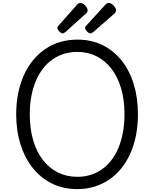

<svg xmlns="http://www.w3.org/2000/svg" viewBox="-20 -1289 1067 1328"><path d="M515 19Q418 19 340.5 -19Q263 -57 207.5 -126Q152 -195 122 -290Q92 -385 92 -499Q92 -575 105.5 -642.5Q119 -710 144.5 -767.5Q170 -825 207 -870.5Q244 -916 291 -948.5Q338 -981 394.5 -998Q451 -1015 515 -1015Q611 -1015 688 -977.5Q765 -940 820.5 -871Q876 -802 905 -707Q934 -612 934 -499Q934 -423 921 -355Q908 -287 882.5 -229.5Q857 -172 820.5 -126Q784 -80 737 -48Q690 -16 634.5 1.5Q579 19 515 19ZM515 -66Q563 -66 605.5 -79Q648 -92 684.5 -117.5Q721 -143 750 -180.5Q779 -218 799 -266Q819 -314 830 -372.5Q841 -431 841 -499Q841 -600 817 -680Q793 -760 749.5 -815.5Q706 -871 646.5 -900.5Q587 -930 515 -930Q467 -930 424 -917Q381 -904 344 -878.5Q307 -853 278 -815.5Q249 -778 228.5 -730Q208 -682 197 -624Q186 -566 186 -499Q186 -397 210 -317Q234 -237 278 -181Q322 -125 382 -95.5Q442 -66 515 -66ZM414 -1058Q403 -1058 390 -1071.5Q377 -1085 377 -1095Q377 -1099 378 -1102.5Q379 -1106 386 -1113L514 -1258Q519 -1263 524.5 -1266Q530 -1269 536 -1269Q547 -1269 558.5 -1260.5Q570 -1252 578 -1240Q586 -1228 586 -1218Q586 -1211 583.5 -1205.5Q581 -1200 571 -1192L433 -1068Q427 -1064 422.5 -1061Q418 -1058 414 -1058ZM606 -1058Q595 -1058 582 -1071.5Q569 -1085 569 -1095Q569 -1099 570 -1103Q571 -1107 578 -1113L710 -1258Q715 -1263 720.5 -1266Q726 -1269 733 -1269Q743 -1269 754.5 -1260.5Q766 -1252 774.5 -1240Q783 -1228 783 -1218Q783 -1211 780 -1205.5Q777 -1200 768 -1192L626 -1068Q620 -1064 615 -1061Q610 -1058 606 -1058Z"/></svg>

Font: Playwrite PE
Style: Regular
Weight: 400
Designer: Veronika Burian, José Scaglione
Foundry: TypeTogether
Version: Version 1.002